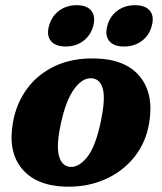

<svg xmlns="http://www.w3.org/2000/svg" viewBox="-20 -705 622 739"><path d="M346.5 -480Q462.5 -477.5 517.5 -411.5Q572.5 -345.5 554.5 -233.5Q542 -156.5 496.8 -100.2Q451.5 -44 383.2 -14.2Q315 15.5 233.5 13.5Q120 10.5 65 -55Q10 -120.5 29.5 -232Q42 -305.5 83.2 -362.2Q124.5 -419 191 -450.5Q257.5 -482 346.5 -480ZM247.5 -63Q281 -58.5 314.2 -98.5Q347.5 -138.5 368.5 -239.5Q385.5 -321 376.5 -360Q367.5 -399 336 -403.5Q298.5 -408 265.2 -362Q232 -316 213 -223Q196.5 -144 206.8 -105.5Q217 -67 247.5 -63ZM232.5 -526Q193.5 -526 176 -547.2Q158.5 -568.5 168.5 -605Q178.5 -642 207 -663.5Q235.5 -685 275 -685Q314.5 -685 331.5 -663.5Q348.5 -642 339 -605Q329 -569 300.8 -547.5Q272.5 -526 232.5 -526ZM457 -526Q418 -526 400.5 -547.2Q383 -568.5 393 -605Q402.5 -642 431.2 -663.5Q460 -685 499.5 -685Q539.5 -685 557 -663.5Q574.5 -642 564 -605Q554.5 -569 526 -547.5Q497.5 -526 457 -526Z"/></svg>

Font: Fraunces 9pt S050
Style: Bold Italic
Weight: 700
Italic angle: -16°
Version: Version 1.000; ttfautohint (v1.8.3)